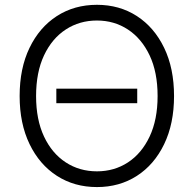

<svg xmlns="http://www.w3.org/2000/svg" viewBox="-20 -757 793 787"><path d="M542.5 -393.6V-334H210.9V-393.6ZM377.4 9.8Q284.7 9.8 213.1 -36.4Q141.6 -82.5 101.1 -166.5Q60.5 -250.5 60.5 -363.3Q60.5 -477.1 101.1 -561Q141.6 -645 213.1 -691.2Q284.7 -737.3 377.4 -737.3Q469.7 -737.3 541 -691.2Q612.3 -645 652.8 -561Q693.4 -477.1 693.4 -363.3Q693.4 -250 652.8 -166Q612.3 -82 541 -36.1Q469.7 9.8 377.4 9.8ZM377.4 -54.7Q448.2 -54.7 504.4 -91.3Q560.5 -127.9 593.3 -197.3Q626 -266.6 626 -363.3Q626 -460.9 593.3 -530Q560.5 -599.1 504.4 -636Q448.2 -672.9 377.4 -672.9Q306.2 -672.9 249.8 -636.2Q193.4 -599.6 160.6 -530.3Q127.9 -460.9 127.9 -363.3Q127.9 -266.6 160.4 -197.5Q192.9 -128.4 249.3 -91.6Q305.7 -54.7 377.4 -54.7Z"/></svg>

Font: Inter 17pt Light
Style: Regular
Weight: 300
Version: Version 4.001;git-66647c0bb